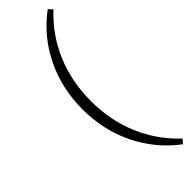

<svg xmlns="http://www.w3.org/2000/svg" viewBox="-315 -740 945 945"><g transform="rotate(-45 157.5 -267.5)"><path d="M292 203Q183 121 123.5 -1Q64 -123 64 -268Q64 -413 123.5 -535Q183 -657 292 -738L311 -717Q219 -632 170.5 -517Q122 -402 122 -268Q122 -133 170.5 -18.5Q219 96 311 182Z"/></g></svg>

Font: Piazzolla 24pt Light
Style: Regular
Weight: 300
Designer: Juan Pablo del Peral
Foundry: Huerta Tipografica
Version: Version 2.005